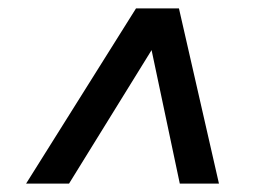

<svg xmlns="http://www.w3.org/2000/svg" viewBox="-20 -578 631 456"><path d="M42 -142 303 -558H405L500 -142H407L340 -459L144 -142Z"/></svg>

Font: Montserrat Thin SemiBold
Style: Italic
Weight: 600
Italic angle: -11.3°
Version: Version 9.000